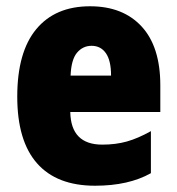

<svg xmlns="http://www.w3.org/2000/svg" viewBox="-20 -633 563 612"><path d="M267 -613Q372 -613 431.5 -548.5Q491 -484 491 -361V-276H204Q206 -172 306 -172Q349 -172 384.5 -182Q420 -192 461 -215V-81Q390 -41 283 -41Q161 -41 98 -112.5Q35 -184 35 -325Q35 -467 95.5 -540Q156 -613 267 -613ZM272 -487Q244 -487 225.5 -465Q207 -443 205 -392H334Q334 -440 317.5 -463.5Q301 -487 272 -487Z"/></svg>

Font: Noto Sans Tamil UI Condensed Black
Style: Regular
Weight: 900
Width: 3
Designer: Jelle Bosma - Monotype Design Team
Foundry: Monotype Imaging Inc.
Version: Version 2.004; ttfautohint (v1.8.4.7-5d5b)